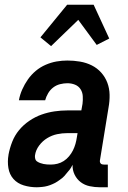

<svg xmlns="http://www.w3.org/2000/svg" viewBox="-20 -784 540 812"><path d="M135 8Q107 8 80.5 0Q54 -8 37 -27Q20 -46 15.5 -73.5Q11 -101 16 -129V-130Q21 -157 31.5 -184Q42 -211 60.5 -233.5Q79 -256 104 -273Q129 -290 156 -299.5Q183 -309 210.5 -313Q238 -317 265 -317H324L329 -345Q331 -361 330 -377.5Q329 -394 320.5 -407Q312 -420 297 -426Q282 -432 265 -432Q250 -432 234 -428Q218 -424 205 -414Q192 -404 183.5 -389.5Q175 -375 171 -360H60Q64 -383 74 -405.5Q84 -428 98 -448Q112 -468 131 -484Q150 -500 173 -510Q196 -520 219 -524Q242 -528 265 -528Q292 -528 318.5 -523.5Q345 -519 368 -507.5Q391 -496 408 -477Q425 -458 434 -434Q443 -410 443.5 -383Q444 -356 439 -329L403 -108Q402 -104 402.5 -100Q403 -96 405.5 -93Q408 -90 411.5 -89Q415 -88 419 -88H436V8H403Q381 8 359.5 3.5Q338 -1 321.5 -13.5Q305 -26 295.5 -45.5Q286 -65 287 -87Q281 -77 280 -74.5Q279 -72 275 -67Q271 -62 267 -57.5Q263 -53 259.5 -48.5Q256 -44 252 -39.5Q248 -35 243 -31Q238 -27 233 -23.5Q228 -20 223 -16.5Q218 -13 213 -10.5Q208 -8 202.5 -5.5Q197 -3 191.5 -1Q186 1 180.5 2.5Q175 4 169.5 5Q164 6 158.5 6.5Q153 7 147 7.5Q141 8 135 8ZM195 -88Q209 -88 223 -91.5Q237 -95 249.5 -103Q262 -111 272 -123Q282 -135 288.5 -148Q295 -161 299 -175Q303 -189 305 -203L308 -221H265Q243 -221 221.5 -216.5Q200 -212 180 -200Q160 -188 145.5 -168.5Q131 -149 128 -127Q127 -120 129 -112.5Q131 -105 137 -101Q143 -97 150 -94.5Q157 -92 164 -90.5Q171 -89 179 -88.5Q187 -88 195 -88ZM196 -589 151 -626 264 -764H376L442 -621L389 -594L311 -700Z"/></svg>

Font: Iosevka SS18
Style: Bold Italic
Weight: 700
Italic angle: -9°
Monospace: yes
Designer: Belleve Invis
Foundry: Belleve Invis
Version: Version 25.1.1; ttfautohint (v1.8.4)